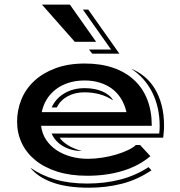

<svg xmlns="http://www.w3.org/2000/svg" viewBox="-20 -769 803 856"><path d="M167 -748.5H291.5L408.7 -582.5H313.5ZM376.5 -548.3H475.1L349.6 -726.1H373.5L512.2 -529.8H391.1ZM56.2 -226.6Q56.2 -278.3 75.2 -325.2Q94.2 -372.1 132.3 -407.7Q170.4 -443.4 227.1 -464.6Q283.7 -485.8 358.4 -485.8Q428.7 -485.8 483.9 -467Q539.1 -448.2 577.6 -412.6Q616.2 -377 636.5 -325.4Q656.7 -273.9 656.7 -208H163.1Q167.5 -172.9 185.8 -145.5Q204.1 -118.2 232.4 -99.4Q260.7 -80.6 296.6 -70.8Q332.5 -61 371.6 -61Q403.3 -61 436.3 -66.2Q469.2 -71.3 498.5 -80.1Q527.8 -88.9 550.8 -99.9Q573.7 -110.8 585.9 -122.6H604.5L650.4 -72.8Q600.1 -29.8 528.1 -7.6Q456.1 14.6 369.1 14.6Q293.5 14.6 235.1 -3.9Q176.8 -22.5 137 -55.2Q97.2 -87.9 76.7 -131.8Q56.2 -175.8 56.2 -226.6ZM689.9 -173.8Q690.9 -181.2 691.4 -189.7Q691.9 -198.2 691.9 -208Q691.9 -249.5 683.3 -287.4Q674.8 -325.2 658.4 -357.7Q642.1 -390.1 618.2 -417Q594.2 -443.8 564 -462.9Q596.2 -450.2 623.3 -428Q650.4 -405.8 669.9 -374Q689.5 -342.3 700.4 -300.8Q711.4 -259.3 711.4 -208Q711.4 -204.1 711.2 -198.2Q710.9 -192.4 710.4 -185.1Q710 -177.7 709.2 -170.2Q708.5 -162.6 707.5 -155.3H246.1Q255.4 -139.6 280.3 -123.3Q305.2 -106.9 344.7 -95.7Q320.3 -95.7 299.1 -101.6Q277.8 -107.4 260.5 -117.7Q243.2 -127.9 230.2 -142.3Q217.3 -156.7 210 -173.8ZM543.9 -269Q536.1 -302.7 519.8 -329.1Q503.4 -355.5 479.5 -373.3Q455.6 -391.1 424.8 -400.6Q394 -410.2 357.4 -410.2Q317.9 -410.2 285.4 -399.7Q252.9 -389.2 228.5 -370.4Q204.1 -351.6 188.2 -325.7Q172.4 -299.8 166 -269ZM210.4 -290Q228.5 -330.1 267.3 -353Q306.2 -376 357.4 -376Q378.4 -376 398.2 -372.6Q418 -369.1 434.8 -362.1Q451.7 -355 464.4 -344.7Q477.1 -334.5 484.4 -321.3Q456.5 -339.8 424.8 -348.6Q393.1 -357.4 356.4 -357.4Q314 -357.4 281.7 -339.8Q249.5 -322.3 232.9 -290ZM115.2 -21.5Q162.6 12.2 225.3 30.8Q288.1 49.3 369.1 49.3Q448.2 49.3 517.3 31.2Q586.4 13.2 642.1 -23.9L655.3 -9.8Q592.3 32.7 522.7 50.3Q453.1 67.9 377 67.9Q277.8 67.9 212.6 43.9Q147.5 20 115.2 -21.5Z"/></svg>

Font: Vast Shadow
Style: Regular
Weight: 400
Designer: Nicole Fally
Foundry: Nicole Fally
Version: Version 1.002